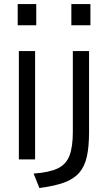

<svg xmlns="http://www.w3.org/2000/svg" viewBox="-20 -820 540 959"><path d="M336.4 -693.8V-799.8H431.6V-693.8ZM68.4 -693.8V-799.8H161.1V-693.8ZM343.8 -161.6V-564.9H424.8V-160.6Q424.8 -88.4 414.1 -38.8Q403.3 10.7 376.2 42.2Q349.1 73.7 300.8 91.6Q252.4 109.4 176.8 119.1L147.9 46.9Q226.1 41.5 268.3 21.2Q310.5 1 327.1 -42.7Q343.8 -86.4 343.8 -161.6ZM74.2 -23.9V-564.9H155.3V-23.9Z"/></svg>

Font: BIZ UDGothic
Style: Regular
Weight: 400
Monospace: yes
Designer: TypeBank Co., Ltd.
Foundry: Morisawa Inc.
Version: Version 1.05